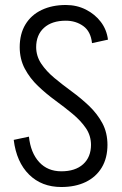

<svg xmlns="http://www.w3.org/2000/svg" viewBox="-20 -735 488 770"><path d="M345 -153Q345 -191 324.5 -221Q304 -251 271.5 -278Q239 -305 202 -332Q165 -359 132.5 -390Q100 -421 79.5 -459.5Q59 -498 59 -547H125Q125 -510 145.5 -479.5Q166 -449 198.5 -422Q231 -395 268 -368Q305 -341 337.5 -310Q370 -279 390.5 -241Q411 -203 411 -153ZM59 -545Q59 -599 82 -637Q105 -675 147 -695Q189 -715 244 -715V-652Q188 -652 156.5 -623.5Q125 -595 125 -545ZM411 -155Q411 -101 388 -63Q365 -25 323.5 -5Q282 15 226 15V-48Q282 -48 313.5 -76.5Q345 -105 345 -155ZM349 -562Q344 -609 314 -630.5Q284 -652 244 -652V-715Q288 -715 324.5 -696.5Q361 -678 384.5 -647Q408 -616 413 -576ZM96 -187Q103 -122 137 -85Q171 -48 226 -48V15Q147 15 96.5 -35Q46 -85 35 -174Z"/></svg>

Font: Akshar Light Light
Style: Regular
Weight: 300
Version: Version 1.100